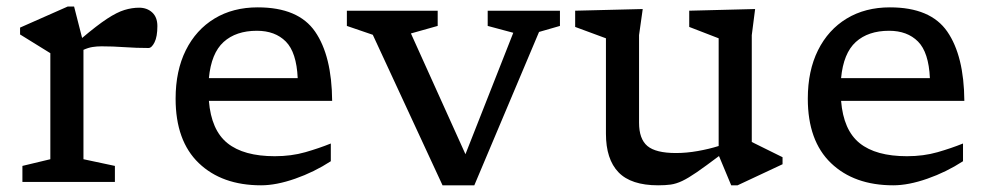

<svg xmlns="http://www.w3.org/2000/svg" viewBox="-20 -544 2956 574"><path d="M396 -521Q419.5 -521 435 -506.8Q450.5 -492.5 450.5 -466Q450.5 -434.5 442 -417.5Q433.5 -400.5 424 -400.5Q388 -400.5 352.5 -403Q317 -405.5 283.5 -405.5Q269.5 -405.5 256.8 -403.5Q244 -401.5 229.5 -395V-68L323.5 -48V0H47V-48L130.5 -68V-385L40 -441V-461.5L182.5 -524.5H201.5L225.5 -430.5Q270.5 -468.5 300.2 -488Q330 -507.5 352.2 -514.2Q374.5 -521 396 -521Z M750.5 -522Q872 -522 922 -449.5Q972 -377 973 -242.5H604.5Q611.5 -155 660 -116Q708.5 -77 801.5 -77Q851 -77 892.8 -89Q934.5 -101 969 -115V-62Q919 -29.5 862.5 -9.8Q806 10 760.5 10Q643.5 10 574.2 -56.5Q505 -123 505 -249Q505 -332.5 535.5 -393.8Q566 -455 621.2 -488.5Q676.5 -522 750.5 -522ZM748 -452Q685.5 -452 648.5 -418.5Q611.5 -385 604.5 -310.5H870Q866.5 -387.5 834.5 -419.8Q802.5 -452 748 -452Z M1591.5 -448.5 1398 10H1303L1094.5 -440L1017 -466.5V-512H1288.5V-466.5L1208.5 -444L1371.5 -83L1514.5 -446L1438 -466.5V-512H1654V-466.5Z M1890.5 -177Q1890.5 -128.5 1915.5 -107.5Q1940.5 -86.5 2001 -86.5Q2032.5 -86.5 2066.2 -92.5Q2100 -98.5 2128.5 -107.5V-429.5L2040.5 -463.5V-512L2237.5 -517L2227.5 -439V-119.5L2319.5 -74V-53L2185 10H2166L2129.5 -77.5Q2089 -47 2063.2 -29.2Q2037.5 -11.5 2019.5 -3Q2001.5 5.5 1985.2 7.8Q1969 10 1947.5 10Q1866.5 10 1829 -29Q1791.5 -68 1791.5 -144.5V-429.5L1699.5 -463.5V-512L1901.5 -517L1890.5 -439Z M2640.5 -522Q2762 -522 2812 -449.5Q2862 -377 2863 -242.5H2494.5Q2501.5 -155 2550 -116Q2598.5 -77 2691.5 -77Q2741 -77 2782.8 -89Q2824.5 -101 2859 -115V-62Q2809 -29.5 2752.5 -9.8Q2696 10 2650.5 10Q2533.5 10 2464.2 -56.5Q2395 -123 2395 -249Q2395 -332.5 2425.5 -393.8Q2456 -455 2511.2 -488.5Q2566.5 -522 2640.5 -522ZM2638 -452Q2575.5 -452 2538.5 -418.5Q2501.5 -385 2494.5 -310.5H2760Q2756.5 -387.5 2724.5 -419.8Q2692.5 -452 2638 -452Z"/></svg>

Font: Newsreader Caption
Style: Regular
Weight: 400
Designer: Hugues Gentile
Foundry: Production Type
Version: Version 1.001